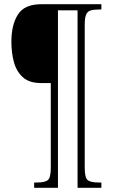

<svg xmlns="http://www.w3.org/2000/svg" viewBox="-20 -780 544 911"><path d="M142 111V86H154Q193 86 207 74.5Q221 63 221 16V-386H174Q119 -386 88.5 -413.5Q58 -441 46 -485.5Q34 -530 34 -582Q34 -662 65 -711Q96 -760 176 -760H461V-735H452Q426 -735 410.5 -730.5Q395 -726 388.5 -710.5Q382 -695 382 -661V15Q382 63 396 74.5Q410 86 450 86H461V111H348V-731H255V111Z"/></svg>

Font: Noto Serif Sinhala Condensed ExtraLight
Style: Regular
Weight: 200
Width: 3
Designer: Jelle Bosma - Monotype Design Team
Foundry: Monotype Imaging Inc.
Version: Version 2.007; ttfautohint (v1.8.4.7-5d5b)